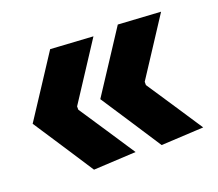

<svg xmlns="http://www.w3.org/2000/svg" viewBox="-93 -641 875 771"><g transform="rotate(-20 344.5 -255.5)"><path d="M476 2Q434 -62 392 -126.8Q350 -191.5 307.5 -255.5Q350 -320 392 -384.5Q434 -449 476 -513L657 -502Q617.5 -442 578.2 -381.2Q539 -320.5 499 -260V-246Q539 -186.5 578.2 -126.8Q617.5 -67 657 -7.5ZM187 2Q145 -62 103 -126.8Q61 -191.5 18.5 -255.5Q61 -320 103 -384.5Q145 -449 187 -513L368 -502Q328.5 -442 289.2 -381.2Q250 -320.5 210 -260V-246Q250 -186.5 289.2 -126.8Q328.5 -67 368 -7.5Z"/></g></svg>

Font: Commissioner Thin ExtraBold
Style: Regular
Weight: 800
Version: Version 1.000